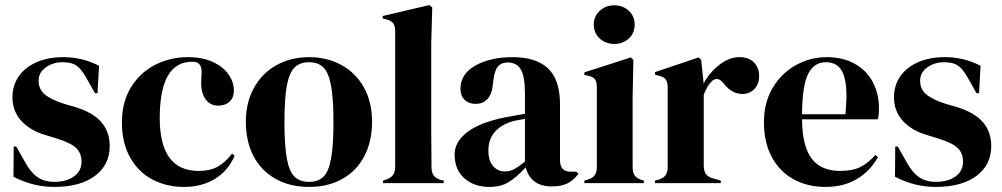

<svg xmlns="http://www.w3.org/2000/svg" viewBox="-20 -721 3947 756"><path d="M33 -25 34 -144H44L78 -84Q100 -43 127 -24Q154 -5 194 -5Q242 -5 271.5 -26.5Q301 -48 301 -84Q301 -118 279.5 -138.5Q258 -159 202 -176L160 -189Q98 -207 63.5 -245.5Q29 -284 29 -338Q29 -383 52.5 -418.5Q76 -454 121.5 -475Q167 -496 230 -496Q304 -496 370 -462L364 -354H354L319 -416Q299 -451 280 -463.5Q261 -476 226 -476Q189 -476 160.5 -456Q132 -436 132 -403Q132 -370 156 -349.5Q180 -329 233 -312L278 -299Q348 -277 380 -239Q412 -201 412 -146Q412 -72 354 -28.5Q296 15 193 15Q110 15 33 -25Z M460 -239Q460 -318 495 -376Q530 -434 589.5 -465Q649 -496 721 -496Q776 -496 817 -477.5Q858 -459 879.5 -428.5Q901 -398 901 -364Q901 -337 884 -321Q867 -305 840 -305Q808 -305 790 -329.5Q772 -354 772 -395Q772 -408 773 -418.5Q774 -429 774 -437Q774 -446 773 -450Q769 -466 761 -472Q753 -478 737 -478Q609 -478 609 -256Q609 -48 762 -48Q807 -48 836 -64Q865 -80 894 -116L904 -108Q879 -49 827 -17Q775 15 704 15Q635 15 579.5 -14.5Q524 -44 492 -101.5Q460 -159 460 -239Z M948 -242Q948 -318 980.5 -376Q1013 -434 1069.5 -465Q1126 -496 1197 -496Q1268 -496 1324.5 -465Q1381 -434 1413 -376.5Q1445 -319 1445 -242Q1445 -164 1414.5 -106Q1384 -48 1328 -16.5Q1272 15 1197 15Q1122 15 1065.5 -16.5Q1009 -48 978.5 -106Q948 -164 948 -242ZM1293 -240Q1293 -333 1283.5 -384Q1274 -435 1253.5 -455.5Q1233 -476 1197 -476Q1161 -476 1140 -455.5Q1119 -435 1109.5 -384Q1100 -333 1100 -240Q1100 -147 1109.5 -96Q1119 -45 1140 -25Q1161 -5 1197 -5Q1233 -5 1253.5 -25Q1274 -45 1283.5 -96Q1293 -147 1293 -240Z M1488 -10 1500 -14Q1519 -20 1527.5 -32Q1536 -44 1536 -64V-210V-599Q1536 -619 1528 -629.5Q1520 -640 1500 -645L1487 -648V-658L1670 -701L1682 -692L1678 -552V-210L1679 -64Q1679 -43 1687 -31Q1695 -19 1714 -13L1727 -10V0H1488Z M1770 -113Q1770 -162 1819.5 -200.5Q1869 -239 1969 -259L2047 -273V-352Q2047 -419 2031 -447Q2015 -475 1979 -475Q1954 -475 1940.5 -459Q1927 -443 1923 -406L1921 -395Q1919 -353 1900.5 -332.5Q1882 -312 1853 -312Q1826 -312 1809.5 -328Q1793 -344 1793 -371Q1793 -430 1852 -463Q1911 -496 1999 -496Q2091 -496 2138 -451.5Q2185 -407 2185 -311V-90Q2185 -45 2227 -45H2249L2258 -37Q2238 -11 2214.5 1Q2191 13 2153 13Q2110 13 2084.5 -6.5Q2059 -26 2050 -62Q2014 -23 1983 -4Q1952 15 1907 15Q1847 15 1808.5 -19Q1770 -53 1770 -113ZM2047 -85V-253L2004 -245Q1956 -232 1929.5 -203Q1903 -174 1903 -128Q1903 -88 1921.5 -67Q1940 -46 1968 -46Q1987 -46 2004.5 -55Q2022 -64 2047 -85Z M2318 -624Q2318 -657 2341.5 -678.5Q2365 -700 2399 -700Q2433 -700 2456 -678.5Q2479 -657 2479 -624Q2479 -591 2456 -569.5Q2433 -548 2399 -548Q2365 -548 2341.5 -569.5Q2318 -591 2318 -624ZM2281 -10 2295 -14Q2314 -20 2322 -31.5Q2330 -43 2330 -64V-210V-258V-377Q2330 -399 2322.5 -409Q2315 -419 2295 -423L2281 -426V-436L2464 -495L2474 -485L2471 -343V-210V-63Q2471 -42 2479 -30.5Q2487 -19 2505 -13L2515 -10V0H2281Z M2559 -10 2574 -14Q2593 -20 2601 -31.5Q2609 -43 2609 -63V-210V-266V-376Q2609 -398 2601 -408.5Q2593 -419 2574 -423L2559 -427V-437L2731 -495L2741 -485L2750 -399V-391Q2772 -434 2811.5 -465Q2851 -496 2891 -496Q2928 -496 2948.5 -475.5Q2969 -455 2969 -422Q2969 -389 2950 -370Q2931 -351 2903 -351Q2861 -351 2829 -393L2827 -395Q2815 -410 2802 -410Q2790 -410 2780 -398Q2765 -384 2751 -348V-210V-69Q2751 -48 2759.5 -36Q2768 -24 2786 -19L2818 -10V0H2559Z M3427 -111 3437 -102Q3405 -46 3353 -15.5Q3301 15 3231 15Q3159 15 3104 -15.5Q3049 -46 3018.5 -103.5Q2988 -161 2988 -239Q2988 -318 3023 -376Q3058 -434 3114.5 -465Q3171 -496 3235 -496Q3299 -496 3345.5 -470Q3392 -444 3416.5 -398Q3441 -352 3441 -294Q3441 -266 3436 -251H3138Q3139 -145 3176 -96.5Q3213 -48 3288 -48Q3336 -48 3367 -63Q3398 -78 3427 -111ZM3138 -271H3309Q3313 -323 3313 -341Q3313 -412 3293.5 -444Q3274 -476 3232 -476Q3186 -476 3162.5 -431Q3139 -386 3138 -271Z M3504 -25 3505 -144H3515L3549 -84Q3571 -43 3598 -24Q3625 -5 3665 -5Q3713 -5 3742.5 -26.5Q3772 -48 3772 -84Q3772 -118 3750.5 -138.5Q3729 -159 3673 -176L3631 -189Q3569 -207 3534.5 -245.5Q3500 -284 3500 -338Q3500 -383 3523.5 -418.5Q3547 -454 3592.5 -475Q3638 -496 3701 -496Q3775 -496 3841 -462L3835 -354H3825L3790 -416Q3770 -451 3751 -463.5Q3732 -476 3697 -476Q3660 -476 3631.5 -456Q3603 -436 3603 -403Q3603 -370 3627 -349.5Q3651 -329 3704 -312L3749 -299Q3819 -277 3851 -239Q3883 -201 3883 -146Q3883 -72 3825 -28.5Q3767 15 3664 15Q3581 15 3504 -25Z"/></svg>

Font: DeepMind Serif Display
Style: Regular
Weight: 800
Designer: Frank Grießhammer / Modifications: Colophon Foundry
Foundry: Colophon Foundry
Version: Version 5.002